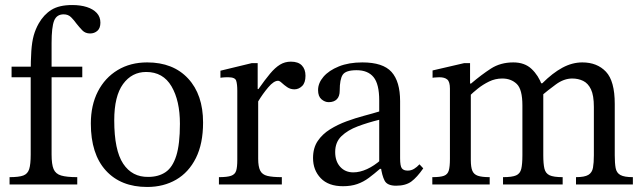

<svg xmlns="http://www.w3.org/2000/svg" viewBox="-20 -733 2558 763"><path d="M287 0H18V-29Q55 -29 72.5 -35.5Q90 -42 96 -61Q102 -80 102 -119V-437Q102 -494 104.5 -530.5Q107 -567 114 -592Q121 -617 134 -640Q154 -675 184.5 -694Q215 -713 267 -713Q300 -713 325 -705Q350 -697 364.5 -681.5Q379 -666 379 -643Q379 -621 367 -610.5Q355 -600 338 -600Q319 -600 307 -612.5Q295 -625 284 -639Q274 -653 262.5 -664.5Q251 -676 233 -676Q205 -676 195 -650.5Q185 -625 185 -562V-119Q185 -80 193 -61Q201 -42 223 -35.5Q245 -29 287 -29ZM307 -426H26V-468H307Z M565 10Q460 10 400.5 -55.5Q341 -121 341 -242Q341 -315 369 -369.5Q397 -424 447.5 -454.5Q498 -485 565 -485Q668 -485 727.5 -421Q787 -357 787 -246Q787 -162 758.5 -105Q730 -48 680 -19Q630 10 565 10ZM569 -30Q610 -30 638 -49Q666 -68 680.5 -114Q695 -160 695 -241Q695 -333 661.5 -390Q628 -447 561 -447Q504 -447 469 -399Q434 -351 434 -255Q434 -136 469.5 -82.5Q505 -29 569 -30Z M1100 0H850V-29Q883 -29 898.5 -34.5Q914 -40 918.5 -54.5Q923 -69 923 -97V-372Q923 -399 918.5 -412.5Q914 -426 887 -426Q872 -426 864 -425Q856 -424 856 -424V-452L980 -482H1004V-379H1007Q1033 -416 1053 -440Q1073 -464 1092.5 -476Q1112 -488 1136 -488Q1165 -488 1179.5 -473Q1194 -458 1194 -432Q1194 -404 1180.5 -391Q1167 -378 1150 -378Q1134 -378 1121.5 -386.5Q1109 -395 1100 -403.5Q1091 -412 1085 -412Q1068 -412 1046 -386Q1024 -360 1006 -330V-102Q1006 -71 1014 -55Q1022 -39 1042.5 -34Q1063 -29 1100 -29Z M1343 7Q1285 7 1254.5 -25Q1224 -57 1224 -105Q1224 -145 1242.5 -172.5Q1261 -200 1291.5 -219Q1322 -238 1357.5 -251Q1393 -264 1427 -273Q1461 -282 1487 -290V-334Q1487 -399 1464.5 -426.5Q1442 -454 1397 -454Q1354 -454 1342 -436Q1330 -418 1330 -373Q1330 -350 1318.5 -338.5Q1307 -327 1286 -327Q1271 -327 1257.5 -338.5Q1244 -350 1244 -375Q1244 -403 1265.5 -428Q1287 -453 1326.5 -469Q1366 -485 1420 -485Q1502 -485 1536 -447Q1570 -409 1570 -331V-104Q1570 -73 1577 -64Q1584 -55 1600 -55Q1614 -55 1625.5 -62Q1637 -69 1647 -80L1662 -64Q1637 -28 1614.5 -11.5Q1592 5 1554 5Q1519 5 1508.5 -15Q1498 -35 1493 -72L1487 -84V-257Q1442 -246 1402 -231Q1362 -216 1337 -192Q1312 -168 1312 -129Q1312 -92 1332 -70Q1352 -48 1384 -48Q1410 -48 1438.5 -61Q1467 -74 1494 -98L1502 -62H1490Q1467 -42 1445.5 -26Q1424 -10 1399.5 -1.5Q1375 7 1343 7Z M2216 0H1979V-29Q2015 -29 2031 -36Q2047 -43 2051.5 -62Q2056 -81 2056 -116V-314Q2056 -378 2033.5 -399.5Q2011 -421 1976 -421Q1948 -421 1923.5 -409Q1899 -397 1879 -381Q1859 -365 1845 -351L1837 -401H1852Q1893 -436 1931 -460.5Q1969 -485 2020 -485Q2065 -485 2092.5 -459Q2120 -433 2134 -394Q2136 -391 2137 -387.5Q2138 -384 2139 -380V-116Q2139 -82 2143.5 -63Q2148 -44 2164 -36.5Q2180 -29 2216 -29ZM1926 0H1698V-29Q1730 -29 1744.5 -34.5Q1759 -40 1763.5 -55.5Q1768 -71 1768 -101V-381Q1768 -408 1757.5 -417Q1747 -426 1726 -426Q1715 -426 1707 -425Q1699 -424 1699 -424V-453L1824 -482H1848V-390L1851 -368V-97Q1851 -69 1857 -54.5Q1863 -40 1879 -34.5Q1895 -29 1926 -29ZM2495 0H2269V-29Q2303 -29 2318 -38Q2333 -47 2336.5 -66.5Q2340 -86 2340 -116V-308Q2340 -354 2328.5 -378Q2317 -402 2297.5 -411.5Q2278 -421 2254 -421Q2221 -421 2189 -397.5Q2157 -374 2131 -352L2120 -402H2135Q2176 -443 2215 -464Q2254 -485 2294 -485Q2353 -485 2388 -448Q2423 -411 2423 -320V-116Q2423 -85 2426.5 -65.5Q2430 -46 2445.5 -37.5Q2461 -29 2495 -29Z"/></svg>

Font: STIX Two Text
Style: Regular
Weight: 400
Designer: Ross Mills, John Hudson & Paul Hanslow, Tiro Typeworks Ltd; with prior portions MicroPress Inc., and Coen Hoffman.
Foundry: Tiro Typeworks Ltd
Version: Version 2.13 b171